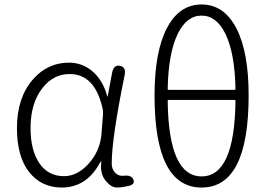

<svg xmlns="http://www.w3.org/2000/svg" viewBox="-20 -828 1206 861"><path d="M257 13Q166 13 111 -56Q56 -125 56 -254Q56 -388 126 -470Q192 -547 289 -547Q346 -547 390 -512Q441 -471 461 -396Q462 -391 463 -396L483 -503Q490 -538 518 -533Q546 -527 539 -492Q481 -207 481 -95Q481 -69 496.5 -53Q512 -37 536 -40Q569 -44 578 -23Q587 -1 556 6L545 8Q525 13 504 13Q479 13 455 -16Q428 -48 434 -99Q435 -104 433 -104Q431 -104 427 -96Q367 13 257 13ZM267 -38Q327 -38 377.5 -94Q428 -150 435 -226L442 -316Q443 -331 439 -346Q404 -496 292 -496Q220 -496 171 -434Q117 -366 117 -254Q117 -154 156.5 -96Q196 -38 267 -38Z M673 -400Q673 -596 728.5 -702Q784 -808 884 -808Q984 -808 1039.5 -702Q1095 -596 1095 -400Q1095 13 884 13Q673 13 673 -400ZM1036 -375Q1036 -380 1031 -380H737Q732 -380 732 -375Q736 -37 884 -37Q1032 -37 1036 -375ZM732 -430Q732 -425 737 -425H1031Q1036 -425 1036 -430Q1033 -589 991 -676Q951 -758 884 -758Q817 -758 777 -676Q735 -589 732 -430Z"/></svg>

Font: Resource Han Rounded KR Light
Style: Regular
Weight: 300
Designer: Cyano Hao (round all glyphs); Ryoko NISHIZUKA 西塚涼子 (kana, bopomofo & ideographs); Paul D. Hunt (Latin, Greek & Cyrillic)
Foundry: Cyano Hao
Version: 0.990